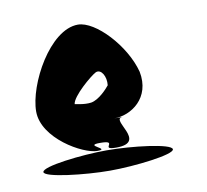

<svg xmlns="http://www.w3.org/2000/svg" viewBox="-58 -749 611 568"><g transform="rotate(-10 247.5 -465.0)"><path d="M34 -274C34 -258 154 -244 229 -244C304 -244 423 -258 423 -274C423 -291 304 -305 229 -305C154 -305 34 -291 34 -274ZM44 -454C44 -373 159 -308 202 -308C245 -308 162 -330 214 -330C273 -330 206 -308 259 -308C356 -308 251 -394 294 -394H268C319 -394 382 -436 366 -517C345 -598 263 -686 210 -686C125 -686 44 -535 44 -454ZM160 -456C162 -479 222 -530 238 -538C255 -545 269 -520 266 -494C259 -485 233 -456 209 -452C187 -449 164 -456 160 -456Z"/></g></svg>

Font: Ampere
Style: UltCnd
Weight: 400
Version: Version 1